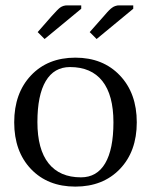

<svg xmlns="http://www.w3.org/2000/svg" viewBox="-20 -691 565 719"><path d="M284.2 -658.2 147 -544.9 121.1 -570.8 172.9 -629.9Q196.8 -656.7 205.1 -662.6Q216.8 -670.9 231.9 -670.9H284.2ZM479 -658.2 341.8 -544.9 315.9 -570.8 368.2 -629.9Q370.1 -631.8 375.2 -637.9Q380.4 -644 382.1 -645.8Q383.8 -647.5 387.9 -651.9Q392.1 -656.2 394 -657.7Q396 -659.2 399.7 -662.1Q403.3 -665 405.8 -666Q408.2 -667 411.9 -668.5Q415.5 -669.9 419.2 -670.4Q422.9 -670.9 426.8 -670.9H479ZM283.2 -26.9Q342.8 -26.9 373.8 -79.3Q404.8 -131.8 404.8 -232.9Q404.8 -335 363.3 -387.5Q321.8 -439.9 242.2 -439.9Q182.6 -439.9 151.4 -387.5Q120.1 -335 120.1 -233.9Q120.1 -131.8 161.9 -79.3Q203.6 -26.9 283.2 -26.9ZM95.9 -408.4Q158.7 -475.1 262.2 -475.1Q365.7 -475.1 429 -408.4Q492.2 -341.8 492.2 -232.9Q492.2 -124 429 -58.1Q365.7 7.8 262.2 7.8Q158.7 7.8 95.9 -58.1Q33.2 -124 33.2 -232.9Q33.2 -341.8 95.9 -408.4Z"/></svg>

Font: Resagokr
Style: Regular
Weight: 500
Designer: gluk
Foundry: gluk
Version: Version 0.95